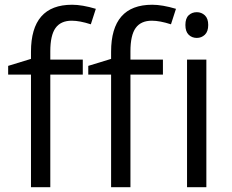

<svg xmlns="http://www.w3.org/2000/svg" viewBox="-20 -785 972 805"><path d="M663.1 -472.2H526.9V0H445.8V-472.2H350.1V-508.8L445.8 -538.1V-567.9Q445.8 -765.1 618.2 -765.1Q660.6 -765.1 717.8 -748L696.8 -683.1Q649.9 -698.2 616.7 -698.2Q570.8 -698.2 548.8 -667.7Q526.9 -637.2 526.9 -569.8V-535.2H663.1ZM327.1 -472.2H190.9V0H109.9V-472.2H14.2V-508.8L109.9 -538.1V-567.9Q109.9 -765.1 282.2 -765.1Q324.7 -765.1 381.8 -748L360.8 -683.1Q314 -698.2 280.8 -698.2Q234.9 -698.2 212.9 -667.7Q190.9 -637.2 190.9 -569.8V-535.2H327.1ZM845.2 0H764.2V-535.2H845.2ZM757.3 -680.2Q757.3 -708 771 -720.9Q784.7 -733.9 805.2 -733.9Q824.7 -733.9 838.9 -720.7Q853 -707.5 853 -680.2Q853 -652.8 838.9 -639.4Q824.7 -626 805.2 -626Q784.7 -626 771 -639.4Q757.3 -652.8 757.3 -680.2Z"/></svg>

Font: f0_46866 
Style: Regular
Weight: 400
Foundry: Ascender Corporation
Version: Version 1.10